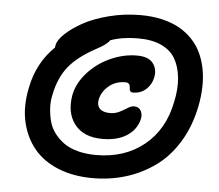

<svg xmlns="http://www.w3.org/2000/svg" viewBox="-55 -808 1069 937"><g transform="rotate(5 479.0 -339.5)"><path d="M432.1 66.9Q338.4 66.9 264.4 37.4Q190.4 7.8 145 -46.4Q99.6 -100.6 82 -176.8Q64.5 -252.9 84 -346.2Q108.4 -469.7 193.8 -551.8Q193.8 -557.1 195.8 -564.9Q200.7 -589.8 233.2 -620.4Q265.6 -650.9 316.4 -679.2Q367.2 -707.5 442.1 -726.8Q517.1 -746.1 596.2 -746.1Q653.3 -746.1 701.9 -734.9Q750.5 -723.6 786.9 -703.1Q823.2 -682.6 850.8 -653.6Q878.4 -624.5 895.3 -588.6Q912.1 -552.7 920.2 -510.7Q928.2 -468.8 927 -422.9Q925.8 -377 916 -327.1Q896 -227.1 848.6 -150.1Q801.3 -73.2 735.8 -26.6Q670.4 20 593.8 43.5Q517.1 66.9 432.1 66.9ZM202.1 -324.2Q193.8 -288.6 196 -254.2Q198.2 -219.7 206.8 -188.7Q215.3 -157.7 235.4 -131.8Q255.4 -106 282.7 -86.9Q310.1 -67.9 350.1 -57.4Q390.1 -46.9 439 -46.9Q578.6 -46.9 673.8 -124Q769 -201.2 795.9 -336.9Q810.5 -403.3 804.9 -457.8Q799.3 -512.2 776.6 -551Q753.9 -589.8 707.3 -611.1Q660.6 -632.3 592.8 -631.8Q518.1 -631.8 459 -610.8Q446.3 -589.8 397 -564Q306.2 -515.1 262.5 -460.7Q218.8 -406.2 202.1 -324.2ZM462.9 -127.9Q370.6 -127.9 326.7 -184.3Q282.7 -240.7 298.8 -330.1Q311 -388.7 356.4 -439.2Q401.9 -489.7 466.1 -518.8Q530.3 -547.9 596.2 -547.9Q652.3 -547.9 674.8 -518.8Q697.3 -489.7 689 -449.2Q682.1 -413.6 655.8 -389.9Q629.4 -366.2 591.8 -366.2Q574.2 -366.2 574.2 -388.2Q574.2 -413.1 550.8 -413.1Q502.9 -413.1 469.5 -384.5Q436 -356 428.2 -316.9Q422.9 -289.6 438.5 -273.2Q454.1 -256.8 488.8 -256.8Q514.2 -256.8 535.4 -267.6Q556.6 -278.3 573.2 -289.1Q589.8 -299.8 604 -299.8Q625.5 -299.8 636 -283Q646.5 -266.1 642.1 -242.2Q629.9 -189 583 -158.4Q536.1 -127.9 462.9 -127.9Z"/></g></svg>

Font: Shantell Sans Irregular Bouncy
Style: Bold Italic
Weight: 700
Italic angle: -11.31°
Designer: Stephen Nixon, Anya Danilova, Shantell Martin
Foundry: Arrow Type
Version: Version 1.006;[9816181b4]